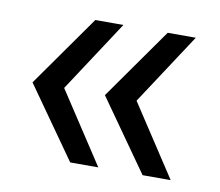

<svg xmlns="http://www.w3.org/2000/svg" viewBox="-51 -507 547 478"><g transform="rotate(10 222.5 -268.0)"><path d="M154 -88 27 -268 154 -448H225L107 -268L225 -88ZM337 -88 210 -268 337 -448H408L290 -268L408 -88Z"/></g></svg>

Font: Mulish ExtraLight
Style: Regular
Weight: 400
Version: Version 3.603